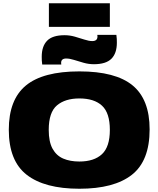

<svg xmlns="http://www.w3.org/2000/svg" viewBox="-20 -1148 972 1178"><path d="M467 10Q254 10 144 -75.5Q34 -161 34 -352Q34 -537 139 -623.5Q244 -710 467 -710Q689 -710 793.5 -624Q898 -538 898 -354Q898 -161 789 -75.5Q680 10 467 10ZM467 -157Q557 -157 605.5 -202Q654 -247 654 -351Q654 -455 606 -499.5Q558 -544 467 -544Q380 -544 329.5 -501.5Q279 -459 279 -351Q279 -278 302.5 -235.5Q326 -193 368 -175Q410 -157 467 -157ZM239 -752Q237 -765 236.5 -777Q236 -789 236 -800Q236 -864 269 -898Q302 -932 376 -932Q408 -932 439.5 -923Q471 -914 498.5 -905Q526 -896 546 -896Q578 -896 578 -924Q578 -930 577 -934H694Q696 -921 696.5 -909Q697 -897 697 -886Q697 -821 663.5 -787.5Q630 -754 556 -754Q524 -754 492.5 -763Q461 -772 434 -780.5Q407 -789 386 -789Q355 -789 355 -762Q355 -756 356 -752ZM280 -983V-1128H654V-983Z"/></svg>

Font: Georama Extended ExtraBold
Style: Regular
Weight: 800
Width: 7
Designer: Jean-Baptiste Levee
Foundry: Production Type
Version: Version 1.000